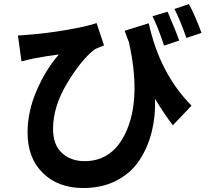

<svg xmlns="http://www.w3.org/2000/svg" viewBox="-20 -862 1040 956"><path d="M983.4 -698.2 908.2 -672.9Q876 -764.6 848.6 -817.4L920.9 -841.8Q954.1 -778.3 983.4 -698.2ZM872.1 -660.2 796.9 -634.8Q763.7 -734.4 739.3 -781.2L814.5 -803.7Q858.4 -701.2 872.1 -660.2ZM600.6 -709 720.7 -746.1Q775.4 -496.1 933.6 -335.9L840.8 -238.3Q798.8 -292 752 -370.1Q754.9 -283.2 735.4 -205.1Q715.8 -127 673.8 -63.5Q631.8 0 560.1 37.1Q488.3 74.2 394.5 74.2Q269.5 74.2 193.4 -0.5Q117.2 -75.2 117.2 -202.1Q117.2 -306.6 162.6 -411.6Q208 -516.6 273.4 -590.8Q205.1 -582 144.5 -570.3Q126 -566.4 86.9 -556.6L69.3 -685.5Q88.9 -685.5 126 -689.5Q208 -695.3 311 -712.9Q414.1 -730.5 460.9 -747.1L498 -635.7Q462.9 -623 449.2 -614.3Q383.8 -563.5 314 -447.3Q244.1 -331.1 244.1 -219.7Q244.1 -140.6 288.6 -100.1Q333 -59.6 401.4 -59.6Q549.8 -59.6 615.2 -223.1Q680.7 -386.7 622.1 -651.4Q620.1 -656.2 612.3 -676.8Q604.5 -697.3 600.6 -709Z"/></svg>

Font: Gen Shin Gothic Bold
Style: Bold
Weight: 700
Designer: [Source Han Sans]
Ryoko NISHIZUKA  (kana & ideographs); Paul D. Hunt (Latin, Greek & Cyrillic); Wenlong ZHANG  (bopomofo
Version: Version 1.002.20150607